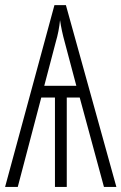

<svg xmlns="http://www.w3.org/2000/svg" viewBox="-20 -734 477 754"><path d="M153.8 -397H279.8L233.9 -569.8Q221.7 -613.8 215.8 -654.8Q211.4 -610.8 199.2 -569.8ZM242.2 0H195.8V-351.1H142.1L49.8 0H0L193.8 -713.9H238.8L437 0H388.2L293 -351.1H242.2Z"/></svg>

Font: Germano
Style: Regular
Weight: 300
Width: 3
Foundry: Ascender Corporation
Version: Version 1.10; ttfautohint (v1.5)